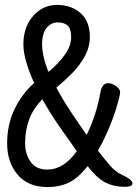

<svg xmlns="http://www.w3.org/2000/svg" viewBox="-20 -737 558 780"><path d="M518 8Q518 22 488 22Q441 22 406.5 3.5Q372 -15 336 -62Q295 -11 257.5 6Q220 23 174 23Q94 23 51.5 -27.5Q9 -78 9 -154.5Q9 -231 39 -293.5Q69 -356 119 -400Q99 -442 87 -483.5Q75 -525 75 -557Q75 -627 114.5 -672Q154 -717 212 -717Q270 -717 307.5 -683.5Q345 -650 345 -587Q345 -546 324.5 -508.5Q304 -471 273 -439.5Q242 -408 209 -381Q237 -329 269 -281Q301 -233 332 -189Q352 -229 366.5 -275Q381 -321 388 -362Q390 -376 397.5 -387.5Q405 -399 420 -399Q431 -399 444 -392Q468 -378 468 -362Q468 -353 461 -328Q444 -262 413 -194Q397 -158 378 -125Q398 -99 423 -69Q448 -39 475 -27Q493 -19 505.5 -10Q518 -1 518 8ZM177 -445Q217 -478 243 -514Q269 -550 269 -585Q269 -620 255 -633Q241 -646 214.5 -646Q188 -646 169.5 -624Q151 -602 151 -556Q151 -534 157.5 -505Q164 -476 177 -445ZM82 -155Q82 -111 104.5 -79.5Q127 -48 172 -48Q239 -48 292 -123Q259 -169 222 -222Q185 -275 152 -334Q115 -296 98.5 -252Q82 -208 82 -155Z"/></svg>

Font: Moon Stars Kai HW
Style: Bold
Weight: 700
Designer: GuiWonder
Version: Version 1.101